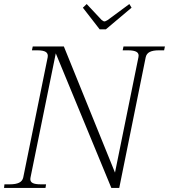

<svg xmlns="http://www.w3.org/2000/svg" viewBox="-32 -930 836 950"><path d="M378 -892 397 -910 471 -831Q479 -824 486 -824Q489 -824 501 -831L608 -910L619 -892L492 -785H461ZM-10 -18H17Q46 -18 62.5 -26Q79 -34 83 -52L204 -647Q207 -665 194.5 -673Q182 -681 153 -681H126L130 -700H284L537 -76L653 -647Q657 -665 644 -673Q631 -681 602 -681H575L579 -700H784L780 -681H754Q725 -681 709 -673Q693 -665 689 -647L558 0H519L244 -666L119 -52Q118 -49 118 -44Q118 -30 130.5 -24Q143 -18 169 -18H196L193 0H-12Z"/></svg>

Font: Taviraj ExtraLight
Style: Italic
Weight: 275
Italic angle: -12°
Designer: Katatrad Team
Foundry: CadsonDemak
Version: Version 1.001